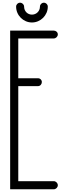

<svg xmlns="http://www.w3.org/2000/svg" viewBox="-20 -1396 502 1418"><path d="M128 -1376C112 -1376 99 -1363 99 -1347C99 -1283 152 -1230 216 -1230C280 -1230 333 -1283 333 -1347C333 -1363 320 -1376 304 -1376C288 -1376 275 -1363 275 -1347C275 -1314 249 -1288 216 -1288C183 -1288 158 -1314 158 -1347C158 -1363 144 -1376 128 -1376ZM55 -1170V-794V-790V-784V2H377C393 2 407 -12 407 -28C407 -44 393 -58 377 -58H115V-760H261C277 -760 289 -774 289 -790C289 -806 277 -818 261 -818H115V-1112H377C393 -1112 407 -1126 407 -1142C407 -1158 393 -1170 377 -1170Z"/></svg>

Font: bauhaus_2017
Style: _regular
Weight: 400
Version: Version 1.0